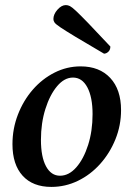

<svg xmlns="http://www.w3.org/2000/svg" viewBox="-20 -723 524 755"><path d="M182 12Q109 12 69 -32Q29 -76 29 -156Q29 -217 50.5 -272.5Q72 -328 109 -370.5Q146 -413 194.5 -437.5Q243 -462 297 -462Q371 -462 413.5 -416.5Q456 -371 456 -290Q456 -230 434 -175.5Q412 -121 374 -78.5Q336 -36 286.5 -12Q237 12 182 12ZM216 -32Q251 -32 280 -65Q309 -98 326.5 -153Q344 -208 344 -274Q344 -341 323.5 -379.5Q303 -418 267 -418Q233 -418 204.5 -384Q176 -350 158.5 -294.5Q141 -239 141 -173Q141 -106 161 -69Q181 -32 216 -32ZM389 -512Q317 -554 276.5 -578.5Q236 -603 217.5 -615.5Q199 -628 194.5 -634.5Q190 -641 190 -648Q190 -667 206 -685Q222 -703 239 -703Q247 -703 255 -699Q263 -695 279 -680Q295 -665 327 -632Q359 -599 414 -540Q414 -527 406 -519.5Q398 -512 389 -512Z"/></svg>

Font: Petrona SemiBold
Style: Italic
Weight: 600
Italic angle: -9°
Designer: Ringo R. Seeber
Foundry: Ringo R. Seeber
Version: Version 2.001; ttfautohint (v1.8.3)